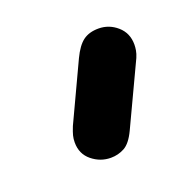

<svg xmlns="http://www.w3.org/2000/svg" viewBox="-57 -914 351 345"><g transform="rotate(-20 118.5 -742.0)"><path d="M103 -629Q83 -629 67 -642Q51 -655 51 -677Q51 -684 52.5 -690Q54 -696 58 -706L110 -817Q120 -838 131.5 -846.5Q143 -855 161 -855Q181 -855 196.5 -841.5Q212 -828 212 -806Q212 -801 211 -795Q210 -789 207 -782L151 -663Q141 -642 129 -635.5Q117 -629 103 -629Z"/></g></svg>

Font: Comfortaa
Style: Bold
Weight: 700
Designer: Johan Aakerlund
Foundry: Johan Aakerlund
Version: Version 3.104; ttfautohint (v1.8.1.43-b0c9)